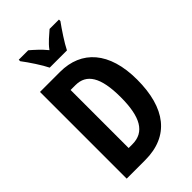

<svg xmlns="http://www.w3.org/2000/svg" viewBox="-275 -1026 1118 1118"><g transform="rotate(-45 283.5 -467.0)"><path d="M210 -774H352C372 -815 417 -882 446 -922V-934H369C343 -910 309 -886 281 -847C252 -883 215 -915 193 -934H115V-922C145 -883 192 -812 210 -774ZM521 -365C521 -593 411 -714 235 -714H70V0H222C420 0 521 -131 521 -365ZM381 -360C381 -198 336 -118 235 -118H204V-596H244C335 -596 381 -525 381 -360Z"/></g></svg>

Font: Noto Sans Kannada ExtraCondensed
Style: Bold
Weight: 700
Width: 2
Designer: Jelle Bosma - Monotype Design Team
Foundry: Monotype Imaging Inc.
Version: Version 2.005